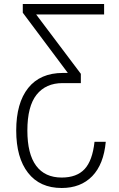

<svg xmlns="http://www.w3.org/2000/svg" viewBox="-20 -731 592 959"><path d="M508.3 -22.9Q498 89.8 440.7 148.9Q383.3 208 288.1 208Q179.2 208 120.1 132.3Q61 56.6 61 -79.1Q61 -216.3 120.8 -291.5Q180.7 -366.7 294.4 -366.7H318.8L93.8 -667.5V-710.9H500V-658.7H160.6L383.8 -362.3V-315.9H292.5Q209 -315.9 162.8 -258.1Q116.7 -200.2 116.7 -79.1Q116.7 37.6 160.4 96.7Q204.1 155.8 288.1 155.8Q363.3 155.8 402.6 113.5Q441.9 71.3 452.1 -22.9Z"/></svg>

Font: Roboto Condensed Light
Style: Regular
Weight: 300
Designer: Google
Version: Version 2.134; 2016